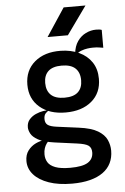

<svg xmlns="http://www.w3.org/2000/svg" viewBox="-66 -853 731 1126"><g transform="rotate(-5 300.0 -290.0)"><path d="M312.5 227Q233 227 175.8 207Q118.5 187 87.5 152Q56.5 117 56.5 72Q56.5 35 75 10.5Q93.5 -14 120.5 -27Q147.5 -40 173 -41.5L199 -39Q192 -31.5 184 -20.5Q176 -9.5 170.8 6Q165.5 21.5 165.5 42Q165.5 68 178 88.8Q190.5 109.5 222 121.5Q253.5 133.5 310 133.5Q381.5 133.5 413.5 113.5Q445.5 93.5 445.5 54Q445.5 27 428 14.2Q410.5 1.5 361 -5L231.5 -22.5Q167 -31.5 135 -49.2Q103 -67 92.5 -87.5Q82 -108 82 -124.5Q82 -152.5 97.8 -170.5Q113.5 -188.5 136 -198.5Q158.5 -208.5 180.8 -212Q203 -215.5 215.5 -214Q201.5 -207 192.5 -196Q183.5 -185 183.5 -164Q183.5 -141 198.2 -129.8Q213 -118.5 250.5 -113.5L379.5 -96.5Q452.5 -87 490.8 -64Q529 -41 543 -10Q557 21 557 54Q557 94.5 541.2 126.8Q525.5 159 494.5 181.2Q463.5 203.5 418 215.2Q372.5 227 312.5 227ZM311.5 -192Q216 -192 158.5 -241.2Q101 -290.5 101 -373.5Q101 -458 159.2 -507.2Q217.5 -556.5 312.5 -555Q373 -554 420.2 -532.2Q467.5 -510.5 494.8 -470Q522 -429.5 522 -372Q522 -289 464.5 -240.5Q407 -192 311.5 -192ZM312 -279Q365.5 -279 391.5 -303.2Q417.5 -327.5 417.5 -372.5Q417.5 -418.5 391.2 -443.2Q365 -468 311 -468Q258 -468 232 -443.8Q206 -419.5 206 -375Q206 -329 232.2 -304Q258.5 -279 312 -279ZM402.5 -525.5 396 -530.5Q400.5 -574.5 420.5 -603.2Q440.5 -632 469.8 -646.2Q499 -660.5 530 -660.5Q540 -660.5 548.8 -659.5Q557.5 -658.5 563.5 -656V-551Q548 -553.5 536.2 -555.2Q524.5 -557 502 -557Q488 -557 470 -554.5Q452 -552 434.2 -545.2Q416.5 -538.5 402.5 -525.5ZM243.5 -642 352.5 -807H481L363 -642Z"/></g></svg>

Font: Spline Sans Mono Medium
Style: Regular
Weight: 500
Monospace: yes
Version: Version 1.004